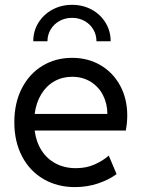

<svg xmlns="http://www.w3.org/2000/svg" viewBox="-20 -764 588 792"><path d="M39.1 -259.8Q39.1 -339.4 70.1 -399.7Q101.1 -460 155.3 -492.7Q209.5 -525.4 277.3 -525.4Q343.3 -525.4 395 -494.9Q446.8 -464.4 475.8 -410.4Q504.9 -356.4 504.9 -288.1Q504.9 -257.8 499 -225.6H123Q128.9 -178.7 151.4 -143.6Q173.8 -108.4 210.2 -89.4Q246.6 -70.3 293 -70.3Q335.4 -70.3 369.4 -85.2Q403.3 -100.1 428.7 -122.1L460.9 -45.9Q428.7 -22 383.8 -7.1Q338.9 7.8 289.1 7.8Q216.8 7.8 159.9 -25.1Q103 -58.1 71 -118.9Q39.1 -179.7 39.1 -259.8ZM422.9 -293.9Q422.9 -335.9 405 -371.1Q387.2 -406.2 354 -426.8Q320.8 -447.3 277.3 -447.3Q236.8 -447.3 203.9 -428.5Q170.9 -409.7 149.9 -375Q128.9 -340.3 123 -293.9ZM436.5 -593.8H377.9Q377.9 -620.6 364.7 -642.8Q351.6 -665 328.4 -677.7Q305.2 -690.4 277.3 -690.4Q249 -690.4 225.8 -677.7Q202.6 -665 189.2 -642.8Q175.8 -620.6 175.8 -593.8H117.2Q117.2 -635.7 138.4 -670.2Q159.7 -704.6 196.3 -724.4Q232.9 -744.1 277.3 -744.1Q321.8 -744.1 358.2 -724.4Q394.5 -704.6 415.5 -670.2Q436.5 -635.7 436.5 -593.8Z"/></svg>

Font: Reddit Sans Chocolate
Style: Regular
Weight: 400
Designer: Stephen Hutchings
Foundry: Reddit
Version: Version 1.013